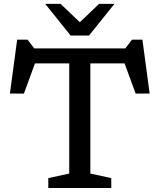

<svg xmlns="http://www.w3.org/2000/svg" viewBox="-20 -948 804 968"><path d="M329 -672H435.5V-73L541 -50V0H223.5V-50L329 -73ZM631 -628.5H133.5L163 -646.5L100.5 -476L30 -476.5L66.5 -748H119L161.5 -692.5L100 -704H664.5L603 -692.5L645.5 -748H698L734.5 -476.5L664 -476L601.5 -646.5ZM396 -823H369L479.5 -928.5H557L429 -769H336L208 -928.5H285.5Z"/></svg>

Font: Newsreader 7pt
Style: Regular
Weight: 400
Designer: Hugues Gentile
Foundry: Production Type
Version: Version 1.003